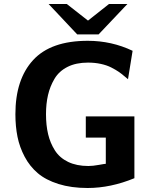

<svg xmlns="http://www.w3.org/2000/svg" viewBox="-20 -919 770 960"><path d="M223 -899H314L420 -816L525 -899H617L473 -747H366ZM57 -348Q57 -522 145.5 -618.5Q234 -715 419 -715Q538 -715 643 -665L620 -523Q617 -525 602.5 -537.5Q588 -550 573.5 -560Q559 -570 536.5 -581.5Q514 -593 484 -599.5Q454 -606 420 -606Q360 -606 317.5 -584.5Q275 -563 252.5 -525Q230 -487 220 -443.5Q210 -400 210 -348Q210 -293 220.5 -248.5Q231 -204 254.5 -167Q278 -130 320.5 -109.5Q363 -89 422 -89Q444 -89 474 -94.5Q504 -100 509 -100V-231H409V-337H652V-28Q533 21 418 21Q336 21 272.5 1Q209 -19 169 -53Q129 -87 103.5 -135Q78 -183 67.5 -235Q57 -287 57 -348Z"/></svg>

Font: Coval
Style: Heavy
Weight: 900
Foundry: Context Ltd
Version: Version 001.000